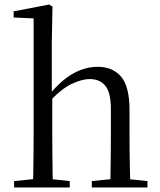

<svg xmlns="http://www.w3.org/2000/svg" viewBox="-20 -825 703 845"><path d="M42 0V-28L151 -39H184L287 -28V0ZM125 0Q126 -24 126.5 -65Q127 -106 127.5 -150.5Q128 -195 128 -229V-744L40 -748V-775L196 -805L211 -796L208 -641V-412L210 -399V-229Q210 -195 210.5 -150.5Q211 -106 211.5 -65Q212 -24 213 0ZM384 0V-28L492 -39H524L629 -28V0ZM465 0Q466 -24 466.5 -64.5Q467 -105 467.5 -149.5Q468 -194 468 -229V-344Q468 -418 443.5 -447.5Q419 -477 375 -477Q340 -477 294 -455Q248 -433 193 -373L174 -407H196Q249 -472 302 -501.5Q355 -531 410 -531Q476 -531 513 -487.5Q550 -444 550 -341V-229Q550 -194 550.5 -149.5Q551 -105 552 -64.5Q553 -24 554 0Z"/></svg>

Font: Noto Serif JP ExtraLight
Style: Regular
Weight: 400
Version: Version 2.003-H1;hotconv 1.1.1;makeotfexe 2.6.0